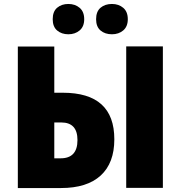

<svg xmlns="http://www.w3.org/2000/svg" viewBox="-20 -949 912 969"><path d="M617 -1V-715H802V-1ZM70 0V-714H254V-481H297Q557 -481 557 -246Q557 -126 488 -63Q419 0 288 0ZM254 -150H286Q371 -150 371 -242Q371 -331 289 -331H254ZM246 -852Q246 -891 268.5 -910Q291 -929 325 -929Q359 -929 382 -909.5Q405 -890 405 -852Q405 -815 382 -795.5Q359 -776 325 -776Q291 -776 268.5 -795Q246 -814 246 -852ZM465 -852Q465 -891 487.5 -910Q510 -929 545 -929Q579 -929 602 -909.5Q625 -890 625 -852Q625 -815 602 -795.5Q579 -776 545 -776Q510 -776 487.5 -795Q465 -814 465 -852Z"/></svg>

Font: Noto Sans SemiCondensed Black
Style: Regular
Weight: 900
Width: 4
Designer: Monotype Design Team
Foundry: Monotype Imaging Inc.
Version: Version 2.013; ttfautohint (v1.8.4.7-5d5b)